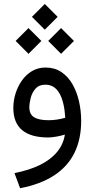

<svg xmlns="http://www.w3.org/2000/svg" viewBox="-20 -703 484 984"><path d="M209.5 -682.6 143.6 -616.7 209.5 -550.8 275.4 -616.7ZM293 -559.1 227.1 -493.2 293 -427.2 358.9 -493.2ZM126 -559.1 60.1 -493.2 126 -427.2 191.9 -493.2ZM396 -83.5Q396 -135.3 384.8 -184.1Q373.5 -232.9 351.1 -272Q328.6 -311 294.2 -334Q259.8 -356.9 213.4 -356.9Q174.3 -356.9 143.6 -338.4Q112.8 -319.8 91.6 -289.3Q70.3 -258.8 59.3 -222.4Q48.3 -186 48.3 -149.9Q48.3 -73.7 93.5 -36.1Q138.7 1.5 226.6 1.5Q245.1 1.5 269.5 -2.9Q293.9 -7.3 312.5 -13.2Q304.7 37.1 272 76.4Q239.3 115.7 184.3 142.6Q129.4 169.4 54.2 184.1L83 261.7Q187 241.7 256.6 196.5Q326.2 151.4 361.1 81.3Q396 11.2 396 -83.5ZM229 -86.9Q179.2 -86.9 154.8 -102.1Q130.4 -117.2 130.4 -152.8Q130.4 -174.8 137.5 -201.9Q144.5 -229 162.4 -249Q180.2 -269 212.4 -269Q235.8 -269 253.7 -258.1Q271.5 -247.1 284.2 -225.3Q296.9 -203.6 304.4 -172.1Q312 -140.6 314.5 -99.6Q293.5 -93.3 271.5 -90.1Q249.5 -86.9 229 -86.9Z"/></svg>

Font: Vazirmatn NL
Style: Regular
Weight: 400
Designer: Saber Rastikerdar
Foundry: Saber Rastikerdar
Version: Version 33.003